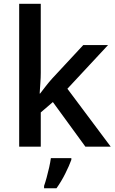

<svg xmlns="http://www.w3.org/2000/svg" viewBox="-20 -780 613 1021"><path d="M196.8 -759.8V-392.6Q196.8 -367.7 194.6 -338.1Q192.4 -308.6 190.9 -282.7H193.4Q206.1 -299.3 223.9 -322.3Q241.7 -345.2 257.8 -362.8L422.9 -540.5H554.7L338.4 -308.1L568.8 0H434.1L261.2 -237.3L196.8 -182.1V0H82V-759.8ZM359.4 61V69.8Q348.1 101.1 327.1 143.1Q306.2 185.1 280.3 221.2H214.4V208.5Q220.7 190.9 228 164.3Q235.4 137.7 241.5 110.1Q247.6 82.5 250.5 61Z"/></svg>

Font: Open Sans SemiBold
Style: Regular
Weight: 600
Designer: Monotype Design Team
Foundry: Monotype Imaging Inc.
Version: Version 3.003; ttfautohint (v1.8.4)